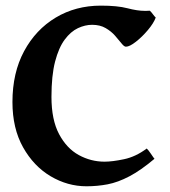

<svg xmlns="http://www.w3.org/2000/svg" viewBox="-20 -650 605 685"><path d="M288.6 14.6Q221.2 14.6 160.6 -21.2Q100.1 -57.1 62.3 -124.5Q24.4 -191.9 24.4 -286.1Q24.4 -390.1 65.9 -467.3Q107.4 -544.4 178.7 -587.2Q250 -629.9 339.8 -629.9Q398.9 -629.9 434.6 -620.6Q470.2 -611.3 495.6 -611.3Q498 -611.3 502.7 -611.3Q507.3 -611.3 514.6 -611.8Q520 -606.9 525.6 -599.1Q531.2 -591.3 535.6 -587.4Q528.3 -567.4 507.8 -543Q487.3 -518.6 464.8 -501Q442.4 -483.4 429.2 -483.4Q422.9 -483.4 413.6 -495.1Q404.3 -506.8 390.6 -522.5Q377 -538.1 356.9 -549.8Q336.9 -561.5 308.6 -561.5Q283.7 -561.5 258.1 -549.6Q232.4 -537.6 210.9 -508.8Q189.5 -480 176.5 -430.2Q163.6 -380.4 163.6 -304.2Q163.6 -222.7 190.7 -171.6Q217.8 -120.6 261 -96.9Q304.2 -73.2 353 -73.2Q380.9 -73.2 422.6 -82Q464.4 -90.8 503.4 -120.1Q508.8 -115.7 518.6 -101.1Q528.3 -86.4 531.2 -83.5Q481.9 -42 441.4 -20.8Q400.9 0.5 364 7.6Q327.1 14.6 288.6 14.6Z"/></svg>

Font: Gentium Book Plus
Style: Bold
Weight: 700
Designer: Victor Gaultney, Annie Olsen, Iska Routamaa, Becca Hirsbrunner
Foundry: SIL International
Version: Version 6.101